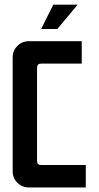

<svg xmlns="http://www.w3.org/2000/svg" viewBox="-20 -824 433 844"><path d="M214.3 -803.6H321.4L232.1 -696.4H160.7ZM107.1 -642.9H339.3V-544.3H160.7Q142.9 -544.3 142.9 -526.4V-116.4Q142.9 -98.6 160.7 -98.6H357.1V0H107.1Q77.1 0 56.4 -20.7Q35.7 -41.4 35.7 -71.4V-571.4Q35.7 -601.4 56.4 -622.1Q77.1 -642.9 107.1 -642.9Z"/></svg>

Font: Aire Exterior
Style: Regular
Weight: 400
Width: 4
Designer: Jayvee Enaguas (HarvettFox96)
Version: 20190503.02